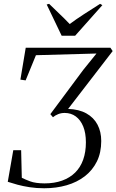

<svg xmlns="http://www.w3.org/2000/svg" viewBox="-20 -998 622 1026"><path d="M216 8Q175 8 139 2.5Q103 -3 73.5 -11Q44 -19 21.5 -26.5L51 -195.5H93L96.5 -48Q114 -39 141.5 -28.8Q169 -18.5 217.5 -18Q271 -18 312.2 -33Q353.5 -48 381.8 -76Q410 -104 424.5 -144.8Q439 -185.5 439 -237.5Q439 -287 424.8 -322Q410.5 -357 385 -375.8Q359.5 -394.5 325.5 -394.5Q307 -394.5 290.8 -388Q274.5 -381.5 263 -371.5L249 -388L424.5 -624L495.5 -712L172 -703L117 -568.5L89 -572.5L117.5 -743H570L582 -725L344 -416Q402 -414 441.5 -392Q481 -370 501 -332Q521 -294 521 -244.5Q521 -182.5 497.8 -135.2Q474.5 -88 433 -56Q391.5 -24 336 -8Q280.5 8 216 8ZM309.5 -807 229.5 -974 242.5 -977.5Q269 -951 296.8 -925Q324.5 -899 352.5 -869.5Q386.5 -895 426 -920.5Q465.5 -946 515 -977.5L527 -970.5L381.5 -807Z"/></svg>

Font: Merriweather 144pt Light
Style: Italic
Weight: 300
Italic angle: -7.8°
Version: Version 2.101